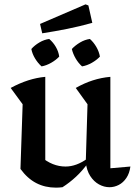

<svg xmlns="http://www.w3.org/2000/svg" viewBox="-20 -853 622 882"><path d="M487 -80 579 -88Q575 -57 560.5 -35.5Q546 -14 525.5 -3.5Q505 7 483 7Q458 7 434.5 -6Q411 -19 394.5 -44.5Q378 -70 374 -108L382 -374L328 -449Q405 -493 487 -500ZM267 7Q259 8 251.5 8.5Q244 9 237 9Q187 9 146.5 -12Q106 -33 74 -77L168 -133Q221 -88 281 -88Q331 -88 382 -125L385 -105Q359 -69 329.5 -41.5Q300 -14 267 7ZM74 -77 84 -374 29 -449Q110 -493 188 -500V-91ZM174 -700 164 -743 373 -833 386 -828 404 -748Q347 -732 289.5 -720.5Q232 -709 174 -700ZM171 -548Q154 -563 141 -584.5Q128 -606 124 -628Q139 -645 161 -658Q183 -671 206 -674Q224 -659 236.5 -637.5Q249 -616 252 -593Q237 -577 215 -564.5Q193 -552 171 -548ZM357 -548Q340 -563 327.5 -584.5Q315 -606 310 -628Q326 -645 348 -658Q370 -671 393 -674Q410 -659 422.5 -637.5Q435 -616 439 -593Q424 -577 402 -564.5Q380 -552 357 -548Z"/></svg>

Font: Piazzolla 24pt SemiBold
Style: Regular
Weight: 600
Designer: Juan Pablo del Peral
Foundry: Huerta Tipografica
Version: Version 2.005